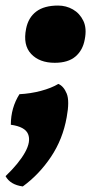

<svg xmlns="http://www.w3.org/2000/svg" viewBox="-29 -487 338 691"><path d="M181 -185Q200 -177 211 -150.5Q222 -124 211 -65Q197 14 154.5 77.5Q112 141 53 184Q8 178 -9 147Q39 101 61 61.5Q83 22 72 -4.5Q61 -31 10 -38Q10 -99 41 -148Q81 -150 118.5 -160Q156 -170 181 -185ZM168 -261Q113 -261 83 -293Q53 -325 65 -384Q73 -424 101.5 -445.5Q130 -467 180 -467Q209 -467 233.5 -453Q258 -439 271 -412Q284 -385 276 -345Q269 -306 242.5 -283.5Q216 -261 168 -261Z"/></svg>

Font: Vollkorn Black
Style: Italic
Weight: 900
Italic angle: -11°
Designer: Friedrich Althausen
Foundry: Friedrich Althausen
Version: Version 5.000; ttfautohint (v1.8.3)